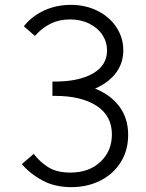

<svg xmlns="http://www.w3.org/2000/svg" viewBox="-20 -759 600 791"><path d="M70 -83 119 -125Q144 -92 179 -70Q214 -48 270 -48Q347 -48 394 -92.5Q441 -137 441 -205Q441 -282 378 -323Q315 -364 207 -364H196V-422H207Q296 -422 364 -397Q432 -372 470 -322.5Q508 -273 508 -203Q508 -140 477.5 -91Q447 -42 393.5 -15Q340 12 274 12Q206 12 155 -15.5Q104 -43 70 -83ZM196 -423H207Q305 -423 363 -456.5Q421 -490 421 -551Q421 -586 402 -615Q383 -644 348 -661.5Q313 -679 268 -679Q224 -679 188.5 -661.5Q153 -644 124 -611L78 -651Q100 -678 129 -697.5Q158 -717 194 -728Q230 -739 272 -739Q333 -739 382.5 -714Q432 -689 460 -646Q488 -603 488 -552Q488 -494 452 -451.5Q416 -409 352.5 -386.5Q289 -364 206 -364H196Z"/></svg>

Font: 寒蝉端黑体 Light
Style: Regular
Weight: 300
Designer: ChillDuanSans {Warren2060}; 
Source Han Sans {Ryoko NISHIZUKA 西塚涼子 (kana, bopomofo & ideographs); Paul D. Hunt (Latin, G
Foundry: ChillType&Adobe
Version: Version 1.300;Glyphs 3.3 (3306)